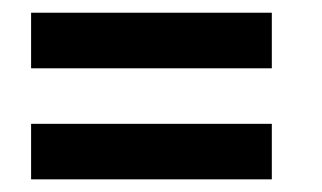

<svg xmlns="http://www.w3.org/2000/svg" viewBox="-20 -432 511 305"><path d="M58.8 -411.8H88.2V-382.4H58.8ZM58.8 -382.4H88.2V-352.9H58.8ZM29.4 -382.4H58.8V-352.9H29.4ZM29.4 -411.8H58.8V-382.4H29.4ZM29.4 -352.9H58.8V-323.5H29.4ZM58.8 -352.9H88.2V-323.5H58.8ZM117.6 -352.9H147.1V-323.5H117.6ZM147.1 -352.9H176.5V-323.5H147.1ZM176.5 -382.4H205.9V-352.9H176.5ZM205.9 -382.4H235.3V-352.9H205.9ZM235.3 -382.4H264.7V-352.9H235.3ZM264.7 -382.4H294.1V-352.9H264.7ZM294.1 -382.4H323.5V-352.9H294.1ZM323.5 -382.4H352.9V-352.9H323.5ZM352.9 -382.4H382.4V-352.9H352.9ZM382.4 -382.4H411.8V-352.9H382.4ZM382.4 -352.9H411.8V-323.5H382.4ZM352.9 -352.9H382.4V-323.5H352.9ZM323.5 -352.9H352.9V-323.5H323.5ZM235.3 -352.9H264.7V-323.5H235.3ZM205.9 -352.9H235.3V-323.5H205.9ZM176.5 -352.9H205.9V-323.5H176.5ZM88.2 -352.9H117.6V-323.5H88.2ZM264.7 -352.9H294.1V-323.5H264.7ZM294.1 -352.9H323.5V-323.5H294.1ZM88.2 -382.4H117.6V-352.9H88.2ZM117.6 -382.4H147.1V-352.9H117.6ZM147.1 -382.4H176.5V-352.9H147.1ZM147.1 -411.8H176.5V-382.4H147.1ZM117.6 -411.8H147.1V-382.4H117.6ZM88.2 -411.8H117.6V-382.4H88.2ZM176.5 -411.8H205.9V-382.4H176.5ZM205.9 -411.8H235.3V-382.4H205.9ZM235.3 -411.8H264.7V-382.4H235.3ZM264.7 -411.8H294.1V-382.4H264.7ZM294.1 -411.8H323.5V-382.4H294.1ZM323.5 -411.8H352.9V-382.4H323.5ZM352.9 -411.8H382.4V-382.4H352.9ZM382.4 -411.8H411.8V-382.4H382.4ZM382.4 -235.3H411.8V-205.9H382.4ZM352.9 -235.3H382.4V-205.9H352.9ZM323.5 -235.3H352.9V-205.9H323.5ZM264.7 -235.3H294.1V-205.9H264.7ZM205.9 -235.3H235.3V-205.9H205.9ZM147.1 -235.3H176.5V-205.9H147.1ZM88.2 -235.3H117.6V-205.9H88.2ZM58.8 -235.3H88.2V-205.9H58.8ZM29.4 -235.3H58.8V-205.9H29.4ZM117.6 -235.3H147.1V-205.9H117.6ZM176.5 -235.3H205.9V-205.9H176.5ZM235.3 -235.3H264.7V-205.9H235.3ZM294.1 -235.3H323.5V-205.9H294.1ZM382.4 -205.9H411.8V-176.5H382.4ZM352.9 -205.9H382.4V-176.5H352.9ZM323.5 -205.9H352.9V-176.5H323.5ZM294.1 -205.9H323.5V-176.5H294.1ZM264.7 -205.9H294.1V-176.5H264.7ZM235.3 -205.9H264.7V-176.5H235.3ZM205.9 -205.9H235.3V-176.5H205.9ZM176.5 -205.9H205.9V-176.5H176.5ZM147.1 -205.9H176.5V-176.5H147.1ZM117.6 -205.9H147.1V-176.5H117.6ZM88.2 -205.9H117.6V-176.5H88.2ZM58.8 -205.9H88.2V-176.5H58.8ZM29.4 -205.9H58.8V-176.5H29.4ZM29.4 -176.5H58.8V-147.1H29.4ZM58.8 -176.5H88.2V-147.1H58.8ZM88.2 -176.5H117.6V-147.1H88.2ZM117.6 -176.5H147.1V-147.1H117.6ZM147.1 -176.5H176.5V-147.1H147.1ZM176.5 -176.5H205.9V-147.1H176.5ZM382.4 -176.5H411.8V-147.1H382.4ZM352.9 -176.5H382.4V-147.1H352.9ZM323.5 -176.5H352.9V-147.1H323.5ZM294.1 -176.5H323.5V-147.1H294.1ZM264.7 -176.5H294.1V-147.1H264.7ZM235.3 -176.5H264.7V-147.1H235.3ZM205.9 -176.5H235.3V-147.1H205.9Z"/></svg>

Font: Jersey 20
Style: Regular
Weight: 400
Designer: Sarah Cadigan-Fried
Version: Version 1.000; ttfautohint (v1.8.4.7-5d5b)